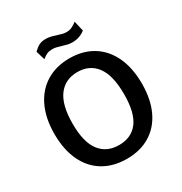

<svg xmlns="http://www.w3.org/2000/svg" viewBox="-214 -1095 1191 1259"><g transform="rotate(-30 382.0 -465.0)"><path d="M50.5 -368.5Q50.5 -486.5 91.2 -572.5Q132 -658.5 207 -704.2Q282 -750 383 -750Q483.5 -750 558 -704.5Q632.5 -659 672.8 -573Q713 -487 713 -368.5Q713 -251 673 -165.8Q633 -80.5 558.5 -35.2Q484 10 383 10Q281 10 206 -35Q131 -80 90.8 -165.2Q50.5 -250.5 50.5 -368.5ZM383 -94Q477 -94 527 -160.5Q577 -227 577 -367Q577 -509 526.5 -577.5Q476 -646 383 -646Q290 -646 238.8 -577Q187.5 -508 187.5 -367Q187.5 -227.5 238.5 -160.8Q289.5 -94 383 -94ZM455 -830.5Q436 -830.5 420 -834Q404 -837.5 380.5 -845Q359 -851.5 345.2 -854.8Q331.5 -858 315.5 -858Q292 -858 275.5 -850.8Q259 -843.5 239 -827L218.5 -895Q239.5 -916 260.2 -927Q281 -938 311 -938Q330 -938 347.5 -934Q365 -930 389 -922Q412.5 -914.5 426.5 -911.2Q440.5 -908 455 -908Q477.5 -908 495.8 -916.8Q514 -925.5 533.5 -940.5L551.5 -863.5Q509 -830.5 455 -830.5Z"/></g></svg>

Font: 1883 Sans SemiBold
Style: Regular
Weight: 600
Designer: 1883 Sans project is a fork of Public Sans.
Version: Version 1.009